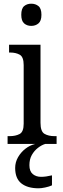

<svg xmlns="http://www.w3.org/2000/svg" viewBox="-20 -778 338 1038"><path d="M149 -638Q126 -638 110.5 -651.5Q95 -665 95 -698Q95 -732 110.5 -745Q126 -758 149 -758Q172 -758 188 -745Q204 -732 204 -698Q204 -665 188 -651.5Q172 -638 149 -638ZM21 0V-42H33Q64 -42 86 -53.5Q108 -65 108 -109V-426Q108 -470 87 -482Q66 -494 35 -494H29V-536H199V-114Q199 -67 220.5 -54.5Q242 -42 274 -42H286V0ZM189 240Q129 240 95.5 213.5Q62 187 62 130Q62 99 77.5 72Q93 45 117.5 26Q142 7 171 0H225Q205 6 185 21.5Q165 37 152 60Q139 83 139 115Q139 148 157 163Q175 178 202 178Q215 178 229.5 176Q244 174 261 170V224Q246 231 224.5 235.5Q203 240 189 240Z"/></svg>

Font: Noto Serif Myanmar SemCond
Style: Regular
Weight: 400
Width: 4
Designer: Ben Mitchell and the Monotype Design Team
Foundry: Monotype Imaging Inc.
Version: Version 2.106; ttfautohint (v1.8.4.7-5d5b)